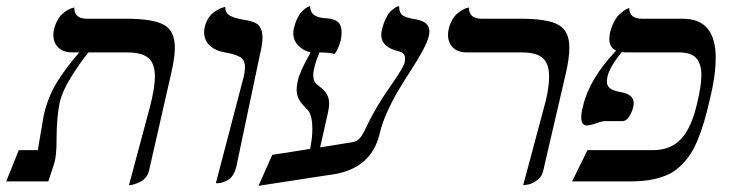

<svg xmlns="http://www.w3.org/2000/svg" viewBox="-63 -581 2343 615"><path d="M350.1 12.2 416 -233.9Q433.1 -297.9 433.1 -335.9Q433.1 -377.9 412.1 -395.5Q391.1 -413.1 344.2 -413.1H220.2Q191.4 -377.4 164.3 -333.5Q137.2 -289.6 128.9 -255.9Q118.2 -206.5 118.2 -133.8Q118.2 -82 110.8 -58.1L91.8 0H-43L-2.9 -100.1H58.1Q76.2 -209 77.1 -211.9Q90.8 -271 118.7 -316.4Q146.5 -361.8 190.9 -413.1H168.9Q139.6 -413.1 123.8 -428.7Q107.9 -444.3 107.9 -469.2Q107.9 -480 109.9 -486.8Q114.3 -504.4 122.3 -518.1Q130.4 -531.7 139.2 -538.8Q147.9 -545.9 156.2 -550.3Q164.6 -554.7 169.9 -555.7L174.8 -557.1Q174.8 -521 214.8 -521H340.8Q427.2 -521 462.2 -501.5Q497.1 -481.9 497.1 -428.2Q497.1 -396 484.9 -344.2L414.1 -33.2Q411.1 -21.5 403.6 -12.5Q396 -3.4 387.2 1Q378.4 5.4 369.9 8.3Q361.3 11.2 355.5 11.7Z M628.4 5.9 717.8 -335.9Q721.7 -352.1 721.7 -365.2Q721.7 -388.2 706.8 -397.7Q691.9 -407.2 657.7 -413.1Q626 -418.5 608.4 -435.5Q590.8 -452.6 590.8 -478Q590.8 -488.3 592.8 -494.1Q596.2 -509.8 604.2 -522.2Q612.3 -534.7 621.3 -541.3Q630.4 -547.9 638.9 -552.2Q647.5 -556.6 653.3 -557.6L658.7 -559.1V-556.2Q658.7 -546.9 663.6 -539.8Q668.5 -532.7 678 -528.6Q687.5 -524.4 693.6 -522.9Q699.7 -521.5 710.4 -519Q725.6 -516.6 733.6 -514.9Q741.7 -513.2 751.7 -509Q761.7 -504.9 766.4 -499.3Q771 -493.7 774.4 -484.1Q777.8 -474.6 777.8 -460.9Q777.8 -438.5 769.5 -405.8L694.8 -50.8Q690.9 -31.7 682.4 -19.3Q673.8 -6.8 662.8 -2Q651.9 2.9 645.3 4.4Q638.7 5.9 631.8 5.9Z M1044.4 -122.1Q1066.4 -124.5 1076.7 -128.9Q1086.9 -133.3 1095.7 -146.5Q1104.5 -159.7 1111.3 -176Q1118.2 -192.4 1138.9 -228.8Q1159.7 -265.1 1188.5 -306.2Q1230 -365.2 1233.4 -381.8Q1234.4 -385.7 1234.4 -393.1Q1234.4 -411.6 1216.3 -416Q1158.2 -429.2 1158.2 -469.2Q1158.2 -479 1160.2 -484.9Q1165 -505.4 1172.4 -520.8Q1179.7 -536.1 1187 -543.5Q1194.3 -550.8 1200.9 -555.2Q1207.5 -559.6 1211.4 -560.5L1215.3 -561Q1215.3 -541 1225.8 -532.5Q1236.3 -523.9 1269.5 -519Q1312.5 -511.7 1312.5 -480Q1312.5 -475.6 1310.5 -465.8Q1306.2 -446.8 1290.8 -418.5Q1275.4 -390.1 1255.6 -359.6Q1235.8 -329.1 1215.8 -296.1Q1195.8 -263.2 1178.5 -225.3Q1161.1 -187.5 1153.3 -153.8Q1126 -34.7 987.3 -20L765.1 14.2L809.1 -85L930.2 -104Q937.5 -138.7 937.5 -167Q937.5 -212.4 922.4 -229Q904.3 -246.6 895.8 -260.7Q887.2 -274.9 887.2 -293.9Q887.2 -308.1 891.1 -323.2Q897 -352.1 932.1 -413.1Q907.7 -418.9 892.1 -435.5Q876.5 -452.1 876.5 -474.1Q876.5 -482.9 877.4 -486.8Q881.8 -506.3 888.9 -521.2Q896 -536.1 903.1 -543.2Q910.2 -550.3 916.3 -554.7Q922.4 -559.1 926.3 -560.1L930.2 -561Q930.2 -526.9 975.1 -522.9Q986.8 -522.5 994.1 -521.2Q1001.5 -520 1011.2 -515.9Q1021 -511.7 1026.1 -502Q1031.2 -492.2 1031.2 -477.1Q1031.2 -465.8 1028.3 -451.2Q1022 -427.7 1009.3 -408.2Q988.3 -413.1 960.4 -413.1Q940.4 -365.7 940.4 -339.8Q940.4 -318.8 954.1 -309.1Q967.8 -298.3 974.1 -292.2Q980.5 -286.1 985.8 -275.4Q991.2 -264.6 991.2 -251Q991.2 -235.4 987.3 -219.2L962.4 -108.9Z M1612.8 12.2 1678.7 -233.9Q1695.8 -292.5 1695.8 -335.9Q1695.8 -377.9 1675 -395.5Q1654.3 -413.1 1607.9 -413.1H1432.6Q1403.3 -413.1 1387.7 -428.7Q1372.1 -444.3 1372.1 -469.2Q1372.1 -480 1374 -486.8Q1377.9 -504.4 1386 -518.1Q1394 -531.7 1403.1 -538.8Q1412.1 -545.9 1420.2 -550.3Q1428.2 -554.7 1433.6 -555.7L1439 -557.1Q1439 -521 1479 -521H1605Q1690.9 -521 1725.8 -501.5Q1760.7 -481.9 1760.7 -428.2Q1760.7 -394 1749 -344.2L1676.8 -33.2Q1672.9 -14.6 1656.7 -3.2Q1640.6 8.3 1627 10.3Z M2169.4 -248Q2183.6 -304.7 2183.6 -340.8Q2183.6 -376 2167.5 -394.5Q2151.4 -413.1 2111.8 -413.1H1946.8Q1934.6 -413.1 1928.7 -414.1Q1890.6 -368.2 1882.8 -335.9Q1880.9 -324.2 1880.9 -319.8Q1880.9 -305.7 1891.4 -297.9Q1901.9 -290 1928.7 -285.2Q1966.8 -277.8 1966.8 -251Q1966.8 -233.9 1955.8 -213.4Q1944.8 -192.9 1930.7 -192.9H1874.5Q1864.7 -192.9 1846.2 -186Q1827.6 -179.2 1817.4 -179.2Q1798.8 -179.2 1798.8 -205.1Q1798.8 -220.2 1803.7 -237.8Q1823.2 -327.1 1910.6 -418.9Q1888.7 -428.7 1888.7 -456.1Q1888.7 -461.4 1890.6 -475.1Q1895.5 -495.1 1903.6 -510.5Q1911.6 -525.9 1919.9 -533.9Q1928.2 -542 1935.8 -547.1Q1943.4 -552.2 1947.8 -553.7L1952.6 -555.2Q1952.6 -521 1993.7 -521H2124.5Q2229.5 -521 2229.5 -396Q2229.5 -340.3 2211.4 -265.1Q2201.7 -223.6 2192.9 -193.1Q2184.1 -162.6 2172.1 -133.5Q2160.2 -104.5 2146.5 -84.5Q2132.8 -64.5 2114.5 -47.4Q2096.2 -30.3 2073.7 -20.5Q2051.3 -10.7 2022.7 -5.4Q1994.1 0 1958.5 0H1769.5L1818.8 -100.1H2028.8Q2085.9 -100.1 2119.1 -136.5Q2152.3 -172.9 2169.4 -248Z"/></svg>

Font: Common Serif
Style: Bold Italic
Weight: 700
Italic angle: -12°
Designer: Philipp H. Poll, Khaled Hosny
Foundry: Stefan Peev, Context Ltd.
Version: Version 1.026